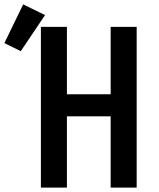

<svg xmlns="http://www.w3.org/2000/svg" viewBox="-106 -858 726 878"><path d="M81 0V-735H200V-427H400V-735H519V0H400V-326H200V0ZM-11 -624 -86 -661 0 -838 100 -789Z"/></svg>

Font: Iosevka Custom Extended
Style: Bold
Weight: 700
Width: 7
Monospace: yes
Designer: Belleve Invis
Foundry: Belleve Invis
Version: Version 11.2.4; ttfautohint (v1.8.4)